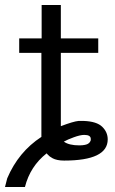

<svg xmlns="http://www.w3.org/2000/svg" viewBox="-58 -626 462 770"><path d="M-38 124Q-30 91 -29 89Q16 -17 108 -77V-414H19V-472H109V-606H186V-472H336V-414H186V-120Q236 -139 257 -141H278Q330 -139 352 -117.5Q374 -96 374 -67Q374 18 199 18Q184 18 172.5 15.5Q161 13 153.5 9Q146 5 141.5 1.5Q137 -2 133.5 -6Q130 -10 129 -11Q63 41 42 124ZM198 -58Q219 -43 260 -43Q273 -43 282.5 -45Q292 -47 296 -50Q300 -53 302 -55.5Q304 -58 305 -61L306 -64V-69Q306 -85 280 -85Q264 -85 238 -75.5Q212 -66 198 -58Z"/></svg>

Font: Coval
Style: Light
Weight: 300
Foundry: Context Ltd
Version: Version 001.000